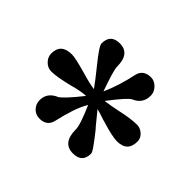

<svg xmlns="http://www.w3.org/2000/svg" viewBox="-129 -942 783 783"><g transform="rotate(-45 262.0 -550.5)"><path d="M483 -633Q483 -574 408 -574Q396 -574 368 -565.5Q340 -557 297 -542Q328 -528 363 -517Q398 -506 436 -498Q475 -489 475 -445Q475 -425 458.5 -409Q442 -393 421 -393Q375 -393 357 -436Q349 -453 273 -511Q275 -497 277.5 -481Q280 -465 285 -442Q298 -384 298 -349Q298 -330 284 -314.5Q270 -299 251 -299Q192 -299 192 -359Q192 -385 210 -445V-444Q213 -455 215 -462.5Q217 -470 219.5 -476Q222 -482 224 -489.5Q226 -497 229 -508L174 -463L175 -464L164 -454Q130 -427 109.5 -412.5Q89 -398 82 -398Q30 -398 30 -451Q30 -512 108 -512Q122 -512 148.5 -521Q175 -530 214 -547Q187 -563 152.5 -574.5Q118 -586 74 -596Q34 -605 34 -648Q34 -671 50 -686Q66 -701 88 -701Q132 -701 151 -655Q156 -647 176 -628Q196 -609 234 -579Q233 -607 220 -654Q212 -686 208 -709.5Q204 -733 204 -750Q204 -771 220 -786.5Q236 -802 256 -802Q313 -802 313 -739Q313 -728 308 -706Q303 -684 294 -652Q287 -629 282.5 -609.5Q278 -590 276 -576Q302 -594 349 -632Q415 -686 430 -686Q483 -686 483 -633Z"/></g></svg>

Font: Ekushey Lal Sabuj
Style: Bold
Weight: 700
Designer: Al Mamun Sumon
Foundry: Al Mamun Sumon
Version: Version 1.0